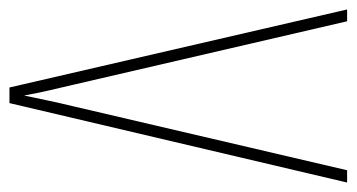

<svg xmlns="http://www.w3.org/2000/svg" viewBox="-194 -560 754 406"><g transform="rotate(90 183.0 -357.0)"><path d="M366 -714H340L205 -136C196 -99 190 -69 182 -31C175 -69 168 -98 159 -136L25 -714H0L165 0H198Z"/></g></svg>

Font: Noto Sans Devanagari UI ExtraCondensed Thin
Style: Regular
Weight: 100
Width: 2
Designer: Jelle Bosma - Monotype Design Team
Foundry: Monotype Imaging Inc.
Version: Version 2.004